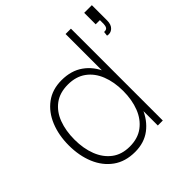

<svg xmlns="http://www.w3.org/2000/svg" viewBox="-192 -890 1064 1064"><g transform="rotate(-45 340.0 -357.5)"><path d="M275 15Q198.5 15 146.2 -22.8Q94 -60.5 67 -125.2Q40 -190 40 -271Q40 -350.5 66.5 -415Q93 -479.5 143.8 -517.2Q194.5 -555 267 -555Q342.5 -555 394.2 -518.2Q446 -481.5 472.5 -417.2Q499 -353 499 -271Q499 -190.5 472.8 -125.8Q446.5 -61 396.5 -23Q346.5 15 275 15ZM275 -27Q338.5 -27 381.2 -59Q424 -91 445.5 -146.2Q467 -201.5 467 -271Q467 -341.5 445.2 -396.2Q423.5 -451 380.8 -482Q338 -513 275 -513Q210.5 -513 168.2 -481.2Q126 -449.5 105.5 -394.8Q85 -340 85 -271Q85 -201.5 106.5 -146.2Q128 -91 170.2 -59Q212.5 -27 275 -27ZM467 0V-425H464V-720H506V0ZM620 -551 623 -577Q640.5 -576 646.5 -585.2Q652.5 -594.5 652.8 -609.2Q653 -624 653 -640H620V-730H680V-610Q680 -577 662 -561Q644 -545 620 -551Z"/></g></svg>

Font: Manrope ExtraLight
Style: Regular
Weight: 200
Designer: Mikhail Sharanda
Foundry: Mikhail Sharanda
Version: Version 4.505